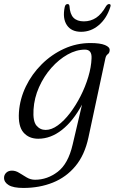

<svg xmlns="http://www.w3.org/2000/svg" viewBox="-56 -676 566 948"><path d="M380.5 3.5Q362 89.5 316.5 144.2Q271 199 205 225.5Q139 252 59.5 252Q10 252 -13 238Q-36 224 -36 202Q-36 187 -25.2 176.8Q-14.5 166.5 3 166.5Q21.5 166.5 39.2 177.8Q57 189 76 200.2Q95 211.5 117 211.5Q177.5 211.5 229 172.2Q280.5 133 302.5 38.5L349 -159.5Q305.5 -78.5 250 -34.8Q194.5 9 133 9Q86.5 9 59.8 -22Q33 -53 37.5 -122Q42 -187.5 71.5 -248.8Q101 -310 149.8 -358.5Q198.5 -407 260.2 -435.2Q322 -463.5 390.5 -463.5Q438.5 -463.5 462.5 -453.5Q486.5 -443.5 485.5 -428.5Q485 -414.5 476.2 -408.5Q467.5 -402.5 464.5 -388.5ZM109.5 -135Q106 -77.5 124 -56Q142 -34.5 169.5 -34.5Q198.5 -34.5 229.5 -57Q260.5 -79.5 289.5 -117.5Q318.5 -155.5 342 -201.8Q365.5 -248 380 -296.5Q394.5 -345 396 -387.5Q398.5 -431 363.5 -431Q321 -431 277.8 -406.8Q234.5 -382.5 197.5 -340.8Q160.5 -299 136.8 -245.8Q113 -192.5 109.5 -135ZM358 -570.5Q391.5 -570.5 418.5 -588.2Q445.5 -606 468 -646Q475 -656 482.5 -656Q494 -656 488.5 -641Q471 -585.5 432.2 -552.2Q393.5 -519 344.5 -519Q296 -519 274 -552.2Q252 -585.5 263.5 -641Q266.5 -656 278 -656Q285.5 -656 287 -646Q289.5 -606 307.2 -588.2Q325 -570.5 358 -570.5Z"/></svg>

Font: Fraunces 9pt S000 Light
Style: Italic
Weight: 300
Italic angle: -16°
Version: Version 1.000; ttfautohint (v1.8.3)